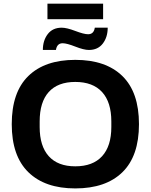

<svg xmlns="http://www.w3.org/2000/svg" viewBox="-20 -1029 833 1061"><path d="M242.2 -922.9V-1008.8H549.8V-922.9ZM216.8 -752.9Q216.8 -805.2 243.9 -840.6Q271 -876 320.8 -876Q348.6 -876 396.2 -857.9Q443.8 -839.8 466.8 -839.8Q498.5 -839.8 503.9 -876H575.2Q575.2 -823.7 548.1 -788.3Q521 -752.9 471.2 -752.9Q443.4 -752.9 396.2 -771.5Q349.1 -790 326.2 -790Q294.9 -790 289.1 -752.9ZM396 12.2Q228.5 12.2 136.7 -77.4Q44.9 -167 44.9 -342.8Q44.9 -519.5 136.5 -608.9Q228 -698.2 396 -698.2Q564.5 -698.2 656.2 -608.9Q748 -519.5 748 -342.8Q748 -166.5 656.2 -77.1Q564.5 12.2 396 12.2ZM396 -109.9Q493.2 -109.9 544.2 -165.8Q595.2 -221.7 595.2 -327.1V-357.9Q595.2 -464.4 544.2 -520.3Q493.2 -576.2 396 -576.2Q299.3 -576.2 249.3 -520.5Q199.2 -464.8 199.2 -357.9V-327.1Q199.2 -221.7 249.5 -165.8Q299.8 -109.9 396 -109.9Z"/></svg>

Font: Archivo
Style: Bold
Weight: 700
Designer: Hector Gatti
Foundry: Omnibus-Type
Version: Version 2.001